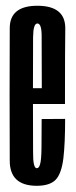

<svg xmlns="http://www.w3.org/2000/svg" viewBox="-20 -626 256 650"><path d="M104.5 3V-56.5Q91.5 -56.5 92 -111.5Q91.5 -165.5 91.5 -302.5Q91.5 -455 92 -500Q92.5 -546.5 106.5 -546.5Q121.5 -546.5 121 -501Q121.5 -457 121.5 -327.5H83.5V-274H200Q200 -288 200 -302Q200 -457 201 -532Q200 -606.5 106.5 -606.5Q13 -606.5 13 -530.5Q12.5 -454.5 12.5 -302.5Q12.5 -170.5 13 -83Q12.5 3 104.5 3ZM104.5 -56.5V3Q148.5 3 168.5 -17.5Q188 -38 194.5 -89.5Q200.5 -140 200.5 -223.5L121 -223Q121 -170 120.5 -126Q120 -83 115.5 -69.5Q112 -56.5 104.5 -56.5Z"/></svg>

Font: Anybody UltraCondensed
Style: Regular
Weight: 400
Width: 1
Version: Version 1.113;gftools[0.9.25]